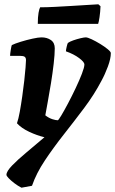

<svg xmlns="http://www.w3.org/2000/svg" viewBox="-20 -674 536 894"><path d="M80 200Q64 192 47.5 179.5Q31 167 20.5 156Q10 145 10 140Q10 124 36.5 96.5Q63 69 104 35Q145 1 187 -35Q153 -43 116.5 -60Q80 -77 59 -100Q66 -120 72 -153Q78 -186 83.5 -224.5Q89 -263 93 -298.5Q97 -334 99 -360Q101 -386 101 -394Q101 -405 95 -409.5Q89 -414 72 -414H27Q27 -422 30 -441Q33 -460 35 -464Q49 -471 76.5 -479.5Q104 -488 131.5 -494Q159 -500 173 -500Q199 -500 217 -487.5Q235 -475 235 -449Q235 -421 230 -377.5Q225 -334 217.5 -287.5Q210 -241 202.5 -200.5Q195 -160 191 -137Q208 -124 224 -119Q240 -114 249 -114Q252 -114 265.5 -136.5Q279 -159 297 -193Q315 -227 332.5 -264Q350 -301 361.5 -331Q373 -361 373 -374Q373 -385 348.5 -403.5Q324 -422 287 -435Q287 -442 290.5 -456.5Q294 -471 296 -474Q304 -480 321 -486Q338 -492 355 -496Q372 -500 379 -500Q388 -500 407 -491Q426 -482 446.5 -469.5Q467 -457 481.5 -445Q496 -433 496 -427Q496 -401 482.5 -364.5Q469 -328 452 -297Q419 -234 372.5 -172Q326 -110 277.5 -48.5Q229 13 189 73Q149 133 129 191ZM156 -563Q156 -595 159.5 -614.5Q163 -634 167 -640Q196 -640 235.5 -642Q275 -644 315 -646.5Q355 -649 388 -651Q421 -653 438 -654L448 -645Q447 -618 443.5 -594.5Q440 -571 437 -563Z"/></svg>

Font: Texturina 72pt 72pt Black
Style: Italic
Weight: 900
Italic angle: -11°
Designer: Guillermo Torres Carreño
Foundry: Omnibus-Type
Version: Version 1.002; ttfautohint (v1.8.3)